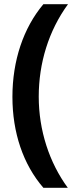

<svg xmlns="http://www.w3.org/2000/svg" viewBox="-20 -734 373 912"><path d="M186 158H302C214 38 164 -115 164 -275C164 -434 211 -588 303 -714H186C91 -601 39 -446 39 -274C39 -104 90 47 186 158Z"/></svg>

Font: Kathrein 75 Bold
Style: Regular
Weight: 700
Designer: Lazydogs Typefoundry, based on Open Sans by Ascender Corporation
Foundry: Lazydogs Typefoundry
Version: Version 1.003;PS 001.003;hotconv 1.0.88;makeotf.lib2.5.64775